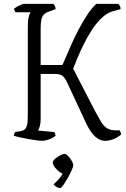

<svg xmlns="http://www.w3.org/2000/svg" viewBox="-20 -724 647 987"><path d="M196 0Q190 0 176.5 -1.5Q163 -3 145.5 -6Q128 -9 109.5 -12.5Q91 -16 75.5 -19.5Q60 -23 51 -26Q51 -33 54 -38Q57 -43 59 -46L83 -49Q97 -51 106 -58Q115 -65 119 -81.5Q123 -98 123 -130V-587Q123 -620 128 -638Q133 -656 137 -661H60Q57 -663 54.5 -670Q52 -677 52 -678Q56 -683 66.5 -689Q77 -695 88 -699.5Q99 -704 104 -704H254Q258 -700 261.5 -694Q265 -688 266 -677L230 -664Q214 -658 205 -648.5Q196 -639 192.5 -622.5Q189 -606 189 -577V-390H301Q309 -407 321.5 -437Q334 -467 350.5 -503.5Q367 -540 387 -577.5Q407 -615 429 -648.5Q451 -682 475 -704H589Q592 -701 596 -694Q600 -687 600 -677L560 -666Q530 -658 502.5 -631.5Q475 -605 452 -569.5Q429 -534 410 -495.5Q391 -457 377.5 -424Q364 -391 356 -371L467 -156Q484 -124 497.5 -101Q511 -78 528.5 -66Q546 -54 576 -54H595Q597 -51 599.5 -45.5Q602 -40 602 -32Q592 -23 578 -15.5Q564 -8 549 -4Q534 0 521 0Q507 0 494 -5.5Q481 -11 469 -22Q457 -33 445 -50.5Q433 -68 422 -92L325 -300Q313 -326 300 -335Q287 -344 260 -344H189V-113Q189 -91 184.5 -75Q180 -59 175 -53L259 -45Q261 -43 263 -37Q265 -31 266 -26Q249 -13 229.5 -6.5Q210 0 196 0ZM290 243Q281 243 271 237Q261 231 255 224Q270 211 285.5 193Q301 175 307 157L317 173Q308 173 296.5 166.5Q285 160 275 150.5Q265 141 258 130.5Q251 120 251 111Q251 105 258 97.5Q265 90 275.5 83Q286 76 296 71.5Q306 67 312 67Q318 67 325.5 73.5Q333 80 340 89.5Q347 99 352 109Q357 119 357 125Q357 132 348.5 151Q340 170 328 191.5Q316 213 305 228Q294 243 290 243Z"/></svg>

Font: Texturina 12pt Thin
Style: Regular
Weight: 250
Designer: Guillermo Torres Carreño
Foundry: Omnibus-Type
Version: Version 1.002